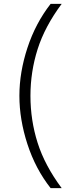

<svg xmlns="http://www.w3.org/2000/svg" viewBox="-20 -874 430 990"><path d="M80 -380Q80 -501 121.5 -627.5Q163 -754 241 -854H298Q211 -737 174 -620.5Q137 -504 137 -380Q137 -254 174 -137.5Q211 -21 298 96H241Q163 -3 121.5 -130.5Q80 -258 80 -380Z"/></svg>

Font: Krub Light
Style: Regular
Weight: 300
Designer: Ekaluck Peanpanawate
Foundry: Cadson Demak Co.,Ltd.
Version: Version 1.000; ttfautohint (v1.6)